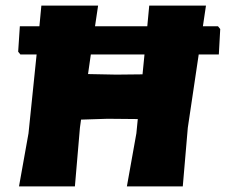

<svg xmlns="http://www.w3.org/2000/svg" viewBox="-20 -667 808 687"><path d="M331 -647 320 -573H507L514 -647H717L706 -573H760L768 -563L763 -472H691L652 -210L634 0H434L468 -190L473 -241L365 -242L270 -239L266 -210L248 0H48L82 -190L111 -472H53L45 -482L51 -573H121L128 -647ZM396 -400 490 -401 497 -472H305L295 -402Z"/></svg>

Font: Alegreya Sans Black
Style: Italic
Weight: 900
Italic angle: -7°
Designer: Juan Pablo del Peral
Foundry: Huerta Tipografica
Version: Version 2.007